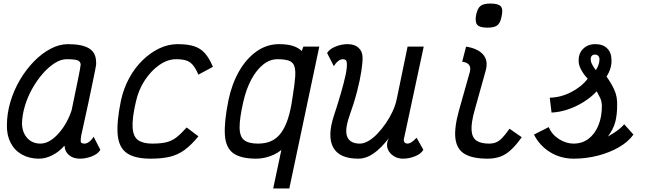

<svg xmlns="http://www.w3.org/2000/svg" viewBox="-20 -881 3640 1083"><path d="M508 -110 546 -36Q533 -13 499 0.5Q465 14 431 14Q393 14 370 -5.5Q347 -25 345 -52Q344 -53 344 -57Q343 -58 343 -59Q314 -25 276 -6Q238 14 200 14Q145 14 103.5 -9.5Q62 -33 40 -75.5Q18 -118 19 -174Q19 -240 38.5 -306Q58 -372 92.5 -430.5Q127 -489 171.5 -534.5Q216 -580 265.5 -606Q315 -632 363 -632Q443 -632 482.5 -608Q522 -584 522 -530Q523 -525 522 -515Q521 -505 516 -481.5Q511 -458 502 -413.5Q493 -369 477.5 -296.5Q462 -224 438 -116Q434 -92 435.5 -81.5Q437 -71 457 -71Q470 -71 484 -82Q498 -93 508 -110ZM208 -71Q242 -71 275.5 -96Q309 -121 338 -164Q367 -207 384 -259Q405 -361 419.5 -431Q434 -501 435 -517Q434 -535 417 -541Q400 -547 355 -547Q324 -547 289.5 -525.5Q255 -504 222 -466.5Q189 -429 162.5 -382Q136 -335 120.5 -283.5Q105 -232 104 -183Q106 -132 134.5 -101.5Q163 -71 208 -71Z M1033 -162 1099 -112Q1059 -63 1021.5 -35.5Q984 -8 939 3Q894 14 830 14Q741 14 696 -17Q651 -48 644 -119.5Q637 -191 662 -313Q677 -382 708.5 -440Q740 -498 783.5 -540.5Q827 -583 877.5 -607.5Q928 -632 982 -632Q1039 -632 1075.5 -620Q1112 -608 1136.5 -580Q1161 -552 1181 -504L1099 -460Q1084 -495 1068 -514Q1052 -533 1030 -540Q1008 -547 973 -547Q926 -547 879.5 -515Q833 -483 797 -428.5Q761 -374 746 -305Q725 -214 728 -162.5Q731 -111 758.5 -91Q786 -71 839 -71Q887 -71 918 -78.5Q949 -86 975 -106Q1001 -126 1033 -162Z M1691 -618H1781L1612 182H1521L1567 -35Q1549 -20 1525.5 -9Q1502 2 1476.5 8Q1451 14 1426 14Q1338 14 1295.5 -17Q1253 -48 1248.5 -120Q1244 -192 1268 -313Q1287 -406 1328 -478Q1369 -550 1427 -591Q1485 -632 1554 -632Q1602 -632 1633.5 -621.5Q1665 -611 1682 -593ZM1435 -71Q1473 -71 1503 -82.5Q1533 -94 1556 -120Q1579 -146 1596 -188.5Q1613 -231 1624 -293L1631 -338Q1642 -405 1645 -446.5Q1648 -488 1639.5 -510Q1631 -532 1607.5 -539.5Q1584 -547 1545 -547Q1502 -547 1464 -516.5Q1426 -486 1397 -431.5Q1368 -377 1352 -305Q1331 -213 1331.5 -161.5Q1332 -110 1357.5 -90.5Q1383 -71 1435 -71Z M1863 -508 1825 -582Q1839 -605 1873 -618.5Q1907 -632 1940 -632Q1980 -632 2002 -612Q2024 -592 2025 -559Q2026 -531 2018.5 -481Q2011 -431 1994 -365Q1977 -299 1949 -221Q1923 -144 1939.5 -107.5Q1956 -71 2010 -71Q2032 -71 2057.5 -85.5Q2083 -100 2108 -126Q2133 -152 2155.5 -184.5Q2178 -217 2194.5 -252.5Q2211 -288 2218 -323L2279 -618H2370L2260 -105Q2259 -102 2258 -97.5Q2257 -93 2258 -88Q2259 -79 2265 -75Q2271 -71 2279 -71Q2288 -71 2299 -77.5Q2310 -84 2330 -104L2368 -36Q2355 -13 2321 0.5Q2287 14 2253 14Q2224 14 2201 -0.5Q2178 -15 2168 -38.5Q2158 -62 2168 -91L2174 -103Q2131 -46 2088 -16Q2045 14 2001 14Q1894 14 1859.5 -49.5Q1825 -113 1864 -230Q1886 -297 1903 -355.5Q1920 -414 1929.5 -458.5Q1939 -503 1936 -529Q1935 -539 1929 -543Q1923 -547 1914 -547Q1901 -547 1887.5 -536.5Q1874 -526 1863 -508Z M2730 14Q2647 14 2602 -12Q2557 -38 2549 -98.5Q2541 -159 2570 -262L2629 -471Q2637 -498 2627 -513.5Q2617 -529 2587 -533L2609 -618Q2674 -608 2704.5 -574Q2735 -540 2720 -484L2658 -262Q2637 -188 2640 -146Q2643 -104 2668 -87.5Q2693 -71 2738 -71Q2761 -71 2778 -78Q2795 -85 2813 -103.5Q2831 -122 2854 -155L2923 -107Q2891 -62 2861.5 -35Q2832 -8 2800.5 3Q2769 14 2730 14ZM2730 -725Q2685 -725 2671.5 -741.5Q2658 -758 2666 -799Q2674 -835 2691 -848Q2708 -861 2746 -861Q2791 -861 2805 -845Q2819 -829 2809 -787Q2802 -751 2785 -738Q2768 -725 2730 -725Z M3217 14Q3142 14 3082.5 -23Q3023 -60 2992 -122L3075 -164Q3093 -122 3133 -96.5Q3173 -71 3215 -71Q3264 -71 3299.5 -98Q3335 -125 3355 -173Q3375 -221 3375 -284Q3374 -310 3365.5 -328Q3357 -346 3346 -366Q3314 -332 3271.5 -305.5Q3229 -279 3182.5 -263.5Q3136 -248 3091 -246L3081 -330Q3142 -331 3201 -361Q3260 -391 3295 -437Q3272 -461 3257.5 -489Q3243 -517 3244 -538Q3243 -580 3269.5 -606Q3296 -632 3338 -632Q3381 -632 3405 -608Q3429 -584 3429 -544Q3431 -525 3424 -499Q3417 -473 3401 -449Q3427 -414 3445 -374.5Q3463 -335 3461 -286Q3461 -233 3450.5 -193Q3440 -153 3409 -111Q3425 -120 3441.5 -130.5Q3458 -141 3473.5 -153.5Q3489 -166 3501 -180L3553 -122Q3524 -81 3471 -50.5Q3418 -20 3352 -3Q3286 14 3217 14ZM3341 -485Q3352 -503 3356 -515.5Q3360 -528 3361 -539Q3363 -554 3356.5 -563.5Q3350 -573 3337 -573Q3326 -574 3319 -567Q3312 -560 3312 -548Q3312 -533 3319.5 -518.5Q3327 -504 3341 -485Z"/></svg>

Font: Victor Mono Thin SemiBold
Style: Italic
Weight: 600
Italic angle: -12°
Monospace: yes
Version: Version 1.561;gftools[0.9.30]